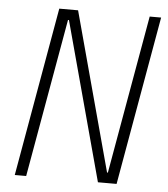

<svg xmlns="http://www.w3.org/2000/svg" viewBox="-51 -739 688 785"><g transform="rotate(5 293.0 -346.5)"><path d="M379.9 0 204.1 -650.4H200.2L85.4 0H38.6L160.6 -693.4H237.8L413.6 -43H417L531.7 -693.4H578.6L456.5 0Z"/></g></svg>

Font: Cascadia Mono NF ExtraLight
Style: Italic
Weight: 200
Italic angle: -10°
Monospace: yes
Designer: Aaron Bell
Foundry: Saja Typeworks
Version: Version 2404.023; ttfautohint (v1.8.4)